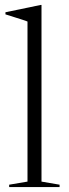

<svg xmlns="http://www.w3.org/2000/svg" viewBox="-20 -755 278 775"><path d="M147.5 -22 220.5 -9.5V0H17V-9.5L91 -22V-668Q84.5 -671 71 -675.2Q57.5 -679.5 39.5 -685.2Q21.5 -691 2 -697V-705.5L144 -735H147.5V-669Z"/></svg>

Font: Newsreader 60pt Light
Style: Regular
Weight: 300
Designer: Hugues Gentile
Foundry: Production Type
Version: Version 1.003